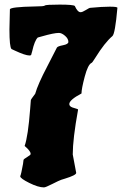

<svg xmlns="http://www.w3.org/2000/svg" viewBox="-20 -790 535 834"><path d="M21 -662 23 -749Q23 -760 133 -762Q171 -762 175 -766Q179 -770 239 -770Q299 -770 305 -764Q317 -737 330 -737Q338 -737 353 -746.5Q368 -756 372 -756Q424 -761 457 -761Q490 -761 490 -756Q480 -642 468 -633Q435 -605 394 -539Q381 -518 378 -517Q362 -510 348 -457Q334 -404 334 -384Q281 -356 281 -338Q281 -328 295 -323Q301 -321 306.5 -319.5Q312 -318 316 -316.5Q320 -315 319 -313Q296 -186 296 -119L311 -39Q311 -29 262 -14L246 -9Q237 -6 207.5 9Q178 24 171 24Q146 24 107 4.5Q68 -15 68 -24V-25Q72 -33 80 -78L82 -94Q82 -97 86 -100L98 -108Q106 -113 111 -117Q113 -119 113 -122Q113 -134 87 -156Q102 -198 111 -317L114 -355Q114 -358 133 -383Q144 -423 186 -503L227 -583Q230 -589 253.5 -593.5Q277 -598 277 -608Q277 -622 262.5 -634.5Q248 -647 236 -647Q214 -647 162 -632L144 -627Q130 -613 120 -568L116 -554Q116 -549 108 -549Q90 -549 45 -570L30 -577Q21 -586 21 -662Z"/></svg>

Font: Piedra
Style: Regular
Weight: 400
Designer: Angel Koziupa & Ale Paul
Foundry: Angel Koziupa and Alejandro Paul
Version: Version 1.000